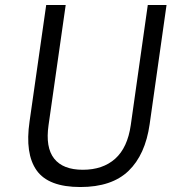

<svg xmlns="http://www.w3.org/2000/svg" viewBox="-20 -743 706 773"><path d="M303.5 10Q175 10 127.5 -57Q80 -124 99 -254L166 -723H244.5L175.5 -239.5Q162.5 -149.5 198 -104.5Q233.5 -59.5 313.5 -59.5Q394 -59.5 443.8 -104Q493.5 -148.5 506.5 -239.5L575 -723H650.5L582.5 -243Q565 -120 497.5 -55Q430 10 303.5 10Z"/></svg>

Font: Public Sans Light
Style: Italic
Weight: 300
Italic angle: -8°
Designer: The Public Sans project authors (U.S. Web Design System). Libre Franklin designed by Pablo Impallari and Rodrigo Fuenzal
Version: Version 1.007; ttfautohint (v1.8.1) -l 8 -r 50 -G 200 -x 14 